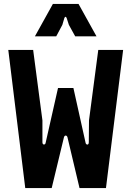

<svg xmlns="http://www.w3.org/2000/svg" viewBox="-20 -953 665 973"><path d="M108 0H242L304 -257C307 -269 319 -269 322 -257L383 0H517L604 -700H478L431 -343L430 -232C430 -216 417 -218 414 -228L352 -507H274L211 -228C209 -218 195 -217 195 -232V-343L148 -700H22ZM157 -769H265L296 -827L306 -861C309 -870 315 -870 318 -861L329 -827L361 -769H469L378 -933H248Z"/></svg>

Font: Finlandica SemiBold
Style: Regular
Weight: 600
Designer: Niklas Ekholm, Juho Hiilivirta, Jaakko Suomalainen
Foundry: Helsinki Type Studio
Version: Version 2.000;Glyphs 3.2 (3202)